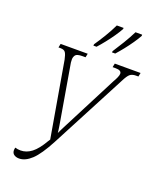

<svg xmlns="http://www.w3.org/2000/svg" viewBox="-169 -1030 934 1140"><g transform="rotate(20 298.5 -460.5)"><path d="M92 10Q73 10 60 1Q47 -8 47 -27Q47 -33 49 -43Q66 -38 84 -38Q121 -38 153.5 -63Q186 -88 219 -145L228 -159L146 -634Q140 -664 131.5 -677Q123 -690 100 -690H87L92 -714H263L258 -690H239Q203 -690 194.5 -677.5Q186 -665 186 -651Q186 -641 187 -630.5Q188 -620 190 -613L251 -256Q253 -243 254.5 -232.5Q256 -222 257 -211Q263 -223 267.5 -233Q272 -243 279 -256L462 -612Q472 -629 478.5 -644Q485 -659 485 -668Q485 -690 448 -690H429L434 -714H597L592 -690H577Q553 -690 539.5 -679Q526 -668 509 -634L259 -157Q210 -64 170.5 -27Q131 10 92 10ZM397 -780Q418 -812 442 -851.5Q466 -891 486 -931H528V-923Q516 -901 497 -873.5Q478 -846 456.5 -819Q435 -792 416 -771H395ZM279 -780Q301 -812 325 -851.5Q349 -891 368 -931H411L410 -923Q398 -901 379 -873.5Q360 -846 338.5 -819Q317 -792 298 -771H278Z"/></g></svg>

Font: Noto Serif ExtraCondensed ExtraLight
Style: Italic
Weight: 200
Width: 2
Italic angle: -12°
Designer: Monotype Design Team
Foundry: Monotype Imaging Inc.
Version: Version 2.014; ttfautohint (v1.8.4.7-5d5b)